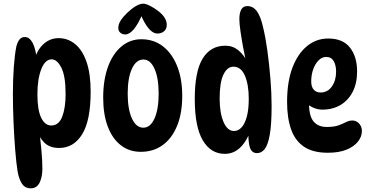

<svg xmlns="http://www.w3.org/2000/svg" viewBox="-20 -821 2012 1042"><path d="M115 -620Q140 -620 157 -588.5Q174 -557 181 -489L160 -470Q174 -540 211 -577Q248 -614 298 -614Q348 -614 387.5 -582Q427 -550 449.5 -485.5Q472 -421 472 -324Q472 -167 426 -92.5Q380 -18 301 -18Q249 -18 219.5 -48Q190 -78 179 -121L191 -127Q199 -67 204.5 -8.5Q210 50 210 94Q210 139 195 170Q180 201 147 201Q115 201 98.5 175Q82 149 75 106Q68 62 62.5 -7Q57 -76 53.5 -156Q50 -236 50 -312Q50 -390 55 -458.5Q60 -527 69 -570Q76 -595 86.5 -607.5Q97 -620 115 -620ZM260 -499Q225 -499 204 -445.5Q183 -392 183 -309Q183 -224 203.5 -182Q224 -140 258 -140Q299 -140 317.5 -187.5Q336 -235 336 -311Q336 -408 313 -453.5Q290 -499 260 -499Z M744 3Q682 3 636 -32.5Q590 -68 565 -134Q540 -200 540 -291Q540 -386 565.5 -457Q591 -528 638 -568Q685 -608 747 -608Q815 -608 864.5 -569.5Q914 -531 941.5 -462Q969 -393 969 -301Q969 -207 941.5 -139Q914 -71 863.5 -34Q813 3 744 3ZM758 -128Q796 -128 818.5 -178Q841 -228 841 -313Q841 -398 818.5 -448Q796 -498 758 -498Q719 -498 696 -448Q673 -398 673 -313Q673 -228 696 -178Q719 -128 758 -128ZM758 -801Q771 -801 794 -789.5Q817 -778 839 -761Q862 -743 873.5 -724.5Q885 -706 885 -686Q885 -664 870.5 -651.5Q856 -639 835 -639Q809 -639 785 -668.5Q761 -698 741 -749L756 -752Q730 -690 706 -662Q682 -634 660 -634Q644 -634 633 -643.5Q622 -653 622 -669Q622 -689 634.5 -709Q647 -729 670 -751Q694 -774 716.5 -787.5Q739 -801 758 -801Z M1200 14Q1124 14 1080.5 -59.5Q1037 -133 1037 -284Q1037 -434 1080 -503.5Q1123 -573 1203 -573Q1243 -573 1272.5 -549Q1302 -525 1326 -481L1317 -477Q1308 -518 1299.5 -564Q1291 -610 1285 -651.5Q1279 -693 1279 -717Q1279 -751 1289.5 -769.5Q1300 -788 1322 -788Q1354 -788 1374.5 -759.5Q1395 -731 1408 -672Q1421 -619 1431 -546.5Q1441 -474 1447.5 -395.5Q1454 -317 1454 -245Q1454 -145 1444 -89.5Q1434 -34 1416.5 -12Q1399 10 1375 10Q1346 10 1336 -21Q1326 -52 1328 -122H1342Q1323 -60 1286.5 -23Q1250 14 1200 14ZM1250 -110Q1272 -110 1290 -128.5Q1308 -147 1319 -186Q1330 -225 1330 -285Q1330 -362 1309 -410.5Q1288 -459 1247 -459Q1213 -459 1192.5 -416Q1172 -373 1172 -286Q1172 -209 1193 -159.5Q1214 -110 1250 -110Z M1759 8Q1678 8 1629.5 -25Q1581 -58 1559.5 -120Q1538 -182 1538 -268Q1538 -377 1567 -453.5Q1596 -530 1646.5 -571Q1697 -612 1761 -612Q1841 -612 1879.5 -562.5Q1918 -513 1918 -433Q1918 -369 1894 -322.5Q1870 -276 1827.5 -251Q1785 -226 1729 -226Q1704 -226 1679.5 -237Q1655 -248 1636 -267L1660 -308Q1657 -284 1657 -260Q1657 -191 1682 -161.5Q1707 -132 1753 -132Q1794 -132 1818 -141Q1842 -150 1858.5 -158.5Q1875 -167 1892 -167Q1906 -167 1917.5 -160Q1929 -153 1936.5 -140Q1944 -127 1944 -109Q1944 -80 1923 -53Q1902 -26 1861 -9Q1820 8 1759 8ZM1720 -319Q1758 -319 1781 -351.5Q1804 -384 1804 -432Q1804 -467 1791 -489.5Q1778 -512 1750 -512Q1727 -512 1708.5 -493Q1690 -474 1679.5 -444Q1669 -414 1669 -379Q1669 -350 1682.5 -334.5Q1696 -319 1720 -319Z"/></svg>

Font: DynaPuff Condensed
Style: Regular
Weight: 400
Width: 3
Designer: Toshi Omagari, Jennifer Daniel
Foundry: Google Fonts
Version: Version 2.000